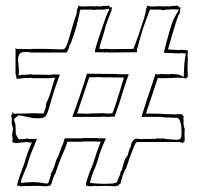

<svg xmlns="http://www.w3.org/2000/svg" viewBox="-20 -659 709 680"><path d="M644 -462Q644 -466 644.5 -466.5Q645 -467 645 -469V-481Q640 -481 633.5 -481.5Q627 -482 625 -483Q621 -482 617 -482Q613 -482 609 -482L575 -484Q576 -488 579.5 -500Q583 -512 587.5 -528Q592 -544 597.5 -561.5Q603 -579 608 -595L610 -596Q610 -599 610.5 -601Q611 -603 612 -605L614 -607L616 -612L618 -620Q618 -628 619 -629H620Q619 -630 619 -634Q615 -634 614 -631H613L614 -634Q611 -639 606 -639Q604 -639 602.5 -638.5Q601 -638 599 -638H589Q588 -638 580 -636L568 -637Q566 -637 562.5 -636.5Q559 -636 556 -636L553 -637H544Q538 -637 531.5 -636.5Q525 -636 520 -636Q507 -636 501 -639L499 -629Q498 -628 497 -628Q497 -626 498 -625H497Q496 -624 496 -615L495 -612L493 -605L491 -597Q478 -556 471 -536Q464 -516 460.5 -507Q457 -498 455.5 -495Q454 -492 453 -486L381 -485H375Q366 -485 365 -486V-485L364 -486Q362 -486 362 -485.5Q362 -485 360 -485V-486H350Q348 -486 348 -485L332 -486Q332 -492 336.5 -506.5Q341 -521 346 -536Q349 -546 350.5 -552Q352 -558 354 -565.5Q356 -573 360.5 -585Q365 -597 374 -620H375Q375 -628 376 -629H377Q376 -630 376 -634Q371 -634 370 -631H369L370 -634Q367 -639 363 -639Q361 -639 359 -638.5Q357 -638 355 -638H345Q344 -638 336 -636L324 -637Q322 -637 319 -636.5Q316 -636 312 -636L309 -637H300Q294 -637 288 -636.5Q282 -636 276 -636Q264 -636 258 -639L255 -629Q254 -628 253 -628Q253 -626 254 -625H253Q252 -624 252 -615L250 -605L248 -601L246 -595L244 -590Q233 -553 227 -532Q221 -511 217 -500.5Q213 -490 209 -487Q205 -484 199 -484Q187 -484 168 -485Q149 -486 112 -486Q88 -486 86 -485L37 -486L35 -490V-394H37L38 -381L41 -380Q45 -380 48.5 -380.5Q52 -381 56 -381.5Q60 -382 65.5 -382.5Q71 -383 81 -383Q82 -382 84 -382L86 -384Q91 -383 93.5 -382.5Q96 -382 97 -382H158L170 -384Q171 -383 172 -383H175Q167 -360 160.5 -336.5Q154 -313 143 -292H144L142 -288L143 -289Q143 -282 140.5 -274Q138 -266 134 -257Q125 -257 115.5 -257.5Q106 -258 98 -258Q90 -258 83.5 -257.5Q77 -257 75 -257H36L34 -255L32 -257L31 -256L26 -258Q27 -258 27 -260L24 -262Q24 -255 21.5 -252.5Q19 -250 19 -248Q19 -247 21 -247L22 -235Q22 -227 21 -225Q23 -214 24.5 -210.5Q26 -207 26 -201Q26 -194 23 -191H24Q24 -185 23 -184L25 -163Q25 -162 23 -162Q23 -159 24 -158L26 -154L39 -152Q40 -153 75 -156Q80 -155 82.5 -154.5Q85 -154 86 -154L93 -155Q76 -117 66 -80Q65 -77 61 -66.5Q57 -56 52.5 -43.5Q48 -31 44.5 -19.5Q41 -8 41 -2Q41 1 43 1Q44 0 44 -2L53 1Q56 1 59.5 0.5Q63 0 66 0L67 -1Q69 0 81 0Q89 0 96.5 -0.5Q104 -1 112 -1V1H114Q115 0 115 -1Q116 -1 117 -0.5Q118 0 120 0V-1L127 0Q132 0 136.5 0.5Q141 1 146 1V0Q149 -1 152 -0.5Q155 0 157 -2L158 -3Q160 -5 160.5 -5Q161 -5 161 -8H162L164 -13Q164 -16 167 -24.5Q170 -33 173 -40H174Q174 -43 175 -44H176Q186 -75 193 -92Q200 -109 204.5 -119.5Q209 -130 212 -137.5Q215 -145 218 -157H266Q274 -157 276 -158H322Q323 -157 324 -157L325 -158Q327 -158 328 -157.5Q329 -157 331 -157H337Q329 -138 322.5 -119Q316 -100 310 -80Q309 -77 304.5 -66.5Q300 -56 295.5 -44Q291 -32 287.5 -20.5Q284 -9 284 -3Q284 1 286 1L288 -2L296 1Q300 1 303 0.5Q306 0 310 0L311 -1Q313 0 325 0Q333 0 340.5 -0.5Q348 -1 356 -1L357 1Q358 0 358 -1Q360 -1 361 -0.5Q362 0 364 0V-1L371 0Q376 0 380.5 0.5Q385 1 390 1V0Q394 -2 396.5 -1Q399 0 402 -6L406 -8L408 -13Q408 -15 408.5 -17Q409 -19 410 -22L411 -24Q411 -31 424 -60H425Q425 -57 429.5 -71.5Q434 -86 441 -105Q448 -124 454.5 -140Q461 -156 466 -156H618V-155Q620 -154 621.5 -154.5Q623 -155 625 -153H629Q629 -155 630 -156L634 -158V-171Q634 -181 633 -184Q634 -187 634 -195V-207L633 -205Q631 -210 631 -214Q631 -218 630 -222V-237Q629 -238 629 -242H630Q631 -244 630.5 -244Q630 -244 632 -246L628 -248Q628 -249 627 -250V-254Q615 -254 614 -255Q610 -254 606 -254Q602 -254 598 -254L563 -255Q556 -255 554 -256L497 -257Q508 -289 518 -320Q528 -351 539 -383Q540 -382 555 -382Q564 -382 578 -382.5Q592 -383 611 -384Q612 -383 625 -383L629 -384V-383Q631 -382 632.5 -382.5Q634 -383 636 -381H640Q640 -383 641 -384L645 -386V-399Q645 -409 644 -412L645 -451Q645 -456 644.5 -458Q644 -460 644 -462ZM265 -625H306Q308 -625 309 -624Q310 -623 312 -623Q312 -624 314 -624Q318 -624 322 -625H341Q352 -625 358 -626.5Q364 -628 366 -628L367 -627Q367 -625 363 -617.5Q359 -610 353 -593L349 -581Q346 -572 340.5 -556.5Q335 -541 329.5 -524.5Q324 -508 320 -494Q316 -480 316 -474H346Q347 -473 348 -473Q350 -473 354 -473.5Q358 -474 360 -474H361Q362 -473 368 -473L465 -474Q465 -482 465.5 -485.5Q466 -489 467 -490.5Q468 -492 468.5 -493Q469 -494 469 -497Q474 -517 478.5 -532.5Q483 -548 487.5 -561Q492 -574 496.5 -586Q501 -598 506 -612L511 -625H550Q551 -625 552 -624Q553 -623 555 -623Q560 -623 563.5 -624Q567 -625 568 -625H579Q584 -626 588 -626Q592 -626 596 -626L613 -625Q613 -623 610 -618Q607 -613 603 -606L596 -593Q591 -584 584 -561Q577 -538 571 -515L560 -472L593 -471Q595 -470 608 -470H615Q622 -470 624 -471Q625 -470 638 -470L633 -435Q633 -425 632 -414Q631 -403 631 -397V-387Q629 -387 620 -392Q611 -397 582 -397Q581 -396 579 -396H572Q570 -396 569 -397Q567 -397 565 -396.5Q563 -396 562 -396L546 -397Q544 -395 541 -395Q537 -395 531 -398Q524 -376 515 -349.5Q506 -323 499 -302L481 -245H553Q561 -243 565 -243H582Q584 -242 597 -242H604Q611 -242 614.5 -236.5Q618 -231 620 -223Q622 -215 622.5 -205.5Q623 -196 623 -188Q623 -173 619 -168.5Q615 -164 605 -164Q603 -164 596 -164.5Q589 -165 581 -165.5Q573 -166 566 -167Q559 -168 558 -169Q556 -169 554 -168.5Q552 -168 551 -168L536 -169Q534 -167 528 -167Q523 -167 522 -168Q521 -167 513 -167H484L485 -166Q482 -166 478 -166.5Q474 -167 471 -167H470Q469 -167 468 -167.5Q467 -168 466 -168Q458 -168 454 -164Q450 -160 447.5 -155.5Q445 -151 444.5 -147Q444 -143 444 -144L443 -140L444 -141Q439 -133 437.5 -127Q436 -121 434 -116Q433 -108 428 -103Q423 -98 419 -84L411 -56Q406 -51 406 -43Q400 -29 398 -24Q396 -19 395 -18Q396 -18 396 -16Q396 -14 387.5 -11Q379 -8 350 -8Q329 -8 299 -11L300 -17Q302 -26 307 -41Q312 -56 317 -65L321 -76Q327 -96 334 -117Q341 -138 355 -169H331Q329 -169 327.5 -169.5Q326 -170 324 -170H274Q272 -169 265 -169H209Q207 -161 204.5 -153.5Q202 -146 198 -138L186 -105Q184 -101 183 -100L184 -102Q183 -100 182 -98Q181 -96 180 -94L175 -78Q174 -76 174 -75Q174 -74 173 -74V-71Q166 -55 163 -48.5Q160 -42 159 -40V-39Q160 -39 160 -37L158 -32Q156 -27 153.5 -18Q151 -9 147 -9Q141 -9 128 -11.5Q115 -14 94 -14Q77 -14 55 -11Q54 -11 54 -13Q54 -21 61 -36L67 -51Q69 -56 70.5 -59.5Q72 -63 73 -65L77 -76Q82 -96 91 -118.5Q100 -141 111 -167H83Q83 -167 73 -169H72L74 -167Q70 -167 64 -166.5Q58 -166 54 -166H46L36 -184L35 -213Q35 -218 32.5 -225.5Q30 -233 30 -238L45 -250Q57 -250 76 -245Q95 -240 113 -240Q130 -240 137 -244Q144 -248 149.5 -263.5Q155 -279 163.5 -310Q172 -341 192 -395H177Q175 -395 174 -396L158 -394L94 -395Q94 -395 84 -397H83L85 -395Q81 -395 75 -394.5Q69 -394 65 -394H57Q52 -393 48 -392.5Q44 -392 42 -392Q46 -392 46.5 -397.5Q47 -403 47 -407Q47 -417 45.5 -427.5Q44 -438 44 -448Q44 -460 49 -467.5Q54 -475 69 -475H78Q79 -475 89 -473H206Q215 -473 217 -474L224 -489L226 -498Q229 -501 232.5 -510.5Q236 -520 240 -531.5Q244 -543 247 -553.5Q250 -564 251 -568L254 -581Q255 -582 255 -584L261 -609Q261 -611 261.5 -615Q262 -619 263 -619L264 -621Q265 -621 265 -624L264 -621V-623ZM343 -245 342 -246H350Q351 -245 357 -245L386 -246Q399 -282 405 -301Q411 -320 415 -333.5Q419 -347 423 -359.5Q427 -372 436 -396H406Q392 -396 391 -397L288 -398Q283 -381 276.5 -361Q270 -341 263 -320.5Q256 -300 249 -280.5Q242 -261 236 -245H295ZM298 -257Q296 -257 295 -256.5Q294 -256 292 -256Q288 -256 284 -256.5Q280 -257 278 -257H253Q264 -289 274.5 -321Q285 -353 296 -385L333 -386Q334 -385 335 -385L336 -386Q338 -386 339 -385.5Q340 -385 342 -385H378Q380 -385 381 -384.5Q382 -384 384 -384Q386 -384 386.5 -384.5Q387 -385 389 -385H391Q399 -384 406 -384.5Q413 -385 418 -384H419Q407 -345 400 -322Q393 -299 388.5 -286Q384 -273 382 -267.5Q380 -262 378 -258L370 -257H364H357Q355 -257 354 -258V-257L353 -258Q351 -258 351 -257.5Q351 -257 349 -257V-258H339Q337 -258 337 -257H336V-258Z"/></svg>

Font: Londrina Sketch
Style: Regular
Weight: 400
Designer: Marcelo Magalhaes
Foundry: Marcelo Magalhães
Version: Version 1.002